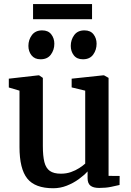

<svg xmlns="http://www.w3.org/2000/svg" viewBox="-20 -940 660 970"><path d="M481 9.5Q451.5 9.5 437 -2Q422.5 -13.5 422.5 -40V-74Q405 -54.5 377.8 -34.8Q350.5 -15 317.5 -2Q284.5 11 249 11Q157 11 117.8 -38Q78.5 -87 78.5 -197.5V-482L24.5 -498V-542.5L174 -559.5H177.5L196.5 -546.5V-201.5Q196.5 -152 204.2 -121.2Q212 -90.5 231.8 -76.5Q251.5 -62.5 287.5 -62.5Q315.5 -62.5 338.8 -70.8Q362 -79 380.2 -90.8Q398.5 -102.5 410.5 -113.5V-482L342 -498.5V-542.5L501.5 -559.5H505.5L528.5 -546.5V-51.5L584.5 -51L584 -5.5Q567 -1.5 541 4Q515 9.5 481 9.5ZM184.5 -640.5Q155 -640.5 139.2 -660.5Q123.5 -680.5 123.5 -708Q123.5 -739 141.2 -762.8Q159 -786.5 192.5 -786.5H193.5Q223.5 -786.5 239 -766.5Q254.5 -746.5 254.5 -719Q254.5 -688 237 -664.2Q219.5 -640.5 185.5 -640.5ZM398.5 -640.5Q368.5 -640.5 353 -660.5Q337.5 -680.5 337.5 -708Q337.5 -739 355 -762.8Q372.5 -786.5 406 -786.5H407Q437 -786.5 452.5 -766.5Q468 -746.5 468 -719Q468 -688 450.8 -664.2Q433.5 -640.5 399.5 -640.5ZM445 -919.5V-843H147V-919.5Z"/></svg>

Font: Merriweather 36pt SemiBold
Style: Regular
Weight: 600
Version: Version 2.100